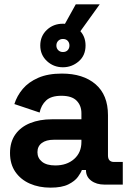

<svg xmlns="http://www.w3.org/2000/svg" viewBox="-20 -848 594 882"><path d="M26 -145Q26 -196 50.5 -230.5Q75 -265 118.5 -282.5Q162 -300 218 -300H354V-328Q354 -363 332 -385.5Q310 -408 262 -408Q215 -408 192 -386.5Q169 -365 162 -331L46 -370Q58 -408 84.5 -439.5Q111 -471 155.5 -490.5Q200 -510 264 -510Q362 -510 419 -461Q476 -412 476 -319V-134Q476 -104 504 -104H544V0H460Q423 0 399 -18Q375 -36 375 -66V-67H356Q352 -55 338 -35.5Q324 -16 294 -1Q264 14 212 14Q159 14 117 -4.5Q75 -23 50.5 -58.5Q26 -94 26 -145ZM354 -196V-206H227Q192 -206 172 -191Q152 -176 152 -149Q152 -122 173 -105Q194 -88 234 -88Q287 -88 320.5 -117.5Q354 -147 354 -196ZM257 -700 328 -828H438L346 -700ZM165 -639Q165 -682 195 -710.5Q225 -739 269 -739Q313 -739 343 -711Q373 -683 373 -639Q373 -593 341.5 -566Q310 -539 269 -539Q226 -539 195.5 -567.5Q165 -596 165 -639ZM299 -639Q299 -652 291 -660.5Q283 -669 269 -669Q256 -669 247.5 -660.5Q239 -652 239 -639Q239 -626 247.5 -617.5Q256 -609 269 -609Q283 -609 291 -617.5Q299 -626 299 -639Z"/></svg>

Font: Space Grotesk Frontify
Style: Bold
Weight: 700
Designer: Florian Karsten
Version: Version 2.000